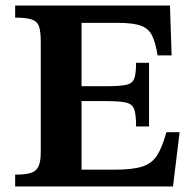

<svg xmlns="http://www.w3.org/2000/svg" viewBox="-20 -677 700 697"><path d="M608 0H35V-43Q69 -43 89.5 -48.5Q110 -54 119 -71.5Q128 -89 128 -126V-523Q128 -561 122 -580Q116 -599 96 -606Q76 -613 35 -613V-657H597L603 -476H552Q545 -521 532.5 -547Q520 -573 492 -583.5Q464 -594 408 -594H276V-364H365Q415 -364 438 -369Q461 -374 467.5 -392Q474 -410 474 -449H521V-218H474Q474 -260 467.5 -279.5Q461 -299 438 -304.5Q415 -310 365 -310H276V-61H394Q460 -61 495.5 -72Q531 -83 550 -112.5Q569 -142 584 -197H632Z"/></svg>

Font: STIX Two Text
Style: Bold
Weight: 700
Designer: Ross Mills, John Hudson & Paul Hanslow, Tiro Typeworks Ltd; with prior portions MicroPress Inc., and Coen Hoffman.
Foundry: Tiro Typeworks Ltd
Version: Version 2.13 b171